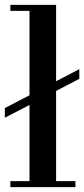

<svg xmlns="http://www.w3.org/2000/svg" viewBox="-30 -774 348 794"><path d="M13 -729V-754H202V-438L298 -488V-448L202 -398V-25H282V0H13V-25H92V-340L-10 -287V-327L92 -380V-729Z"/></svg>

Font: Libre Bodoni
Style: Regular
Weight: 400
Designer: Pablo Impallari, Rodrigo Fuenzalida
Foundry: Pablo Impallari, Rodrigo Fuenzalida
Version: Version 1.001